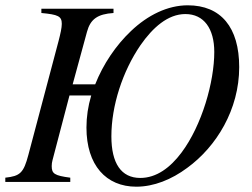

<svg xmlns="http://www.w3.org/2000/svg" viewBox="-52 -686 949 724"><path d="M222 -368 276 -566C289 -614 316 -633 376 -637V-653H104V-637C167 -631 181 -625 181 -596C181 -581 176 -559 169 -532L55 -102C37 -34 24 -22 -32 -16V0H213V-16C153 -24 143 -31 143 -60C143 -67 144 -75 146 -82L210 -326H292C280 -286 274 -245 274 -205C274 -63 348 18 462 18C528 18 595 -9 654 -53C764 -133 850 -273 850 -433C850 -583 781 -666 656 -666C580 -666 505 -629 442 -569C385 -515 337 -444 307 -368ZM756 -490C756 -378 710 -214 632 -110C590 -54 538 -15 477 -15C405 -15 368 -70 368 -172C368 -287 410 -417 478 -516C524 -582 581 -633 647 -633C717 -633 756 -578 756 -490Z"/></svg>

Font: STIXGeneral
Style: Italic
Weight: 400
Italic angle: -16.33°
Designer: MicroPress Inc., with final additions and corrections provided by Coen Hoffman, Elsevier (retired)
Version: Version 1.1.0